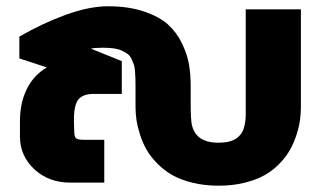

<svg xmlns="http://www.w3.org/2000/svg" viewBox="-20 -585 1004 615"><path d="M590.8 -309.1V-252.9Q590.8 -201.2 594.7 -184.1Q606 -136.7 657.7 -129.4Q668 -127.9 680.2 -127.9Q698.7 -127.9 712.9 -131.3Q727.1 -134.8 736.1 -140.9Q745.1 -147 751.5 -155.3Q757.8 -163.6 760.7 -173.6Q763.7 -183.6 765.4 -194.8Q767.1 -206.1 767.1 -217.8Q767.1 -229.5 767.1 -241.2Q767.1 -249 767.1 -252.9V-555.2H943.8V-242.2Q943.8 -221.7 940.9 -200.4Q938 -179.2 929.9 -153.8Q921.9 -128.4 909.4 -106Q897 -83.5 876.2 -61.8Q855.5 -40 828.9 -24.7Q802.2 -9.3 763.9 0.2Q725.6 9.8 680.2 9.8Q634.8 9.8 596.2 0.2Q557.6 -9.3 531 -24.7Q504.4 -40 483.2 -61.8Q461.9 -83.5 449.2 -106Q436.5 -128.4 428.5 -153.8Q420.4 -179.2 417.2 -200.4Q414.1 -221.7 414.1 -242.2V-305.2Q414.1 -323.7 413.8 -333.3Q413.6 -342.8 412.4 -357.7Q411.1 -372.6 408.2 -380.1Q405.3 -387.7 400.4 -397.7Q395.5 -407.7 387.9 -412.8Q380.4 -418 369.4 -423.1Q358.4 -428.2 343.3 -430.2Q328.1 -432.1 309.1 -432.1Q284.2 -432.1 271 -429.2L370.1 -389.2V-284.2H280.8Q244.6 -284.2 230.5 -265.6Q216.3 -247.1 216.8 -196.8L217.8 -165Q217.8 -147.5 223.4 -142.3Q229 -137.2 248 -137.2H314V0H206.1Q135.7 0 89.8 -43Q43.9 -85.9 43.9 -147.9V-196.8Q43.9 -255.4 65.9 -299.8Q87.9 -344.2 129.9 -369.1L42 -397.9V-467.8Q115.7 -510.3 190.7 -537.6Q265.6 -564.9 326.2 -564.9Q391.6 -564.9 440.9 -548.3Q490.2 -531.7 518.1 -506.6Q545.9 -481.4 563 -445.8Q580.1 -410.2 585.4 -378.2Q590.8 -346.2 590.8 -309.1Z"/></svg>

Font: LT Superior Black
Style: Regular
Weight: 900
Designer: Daniel Lyons
Foundry: LyonsType
Version: Version 2.005